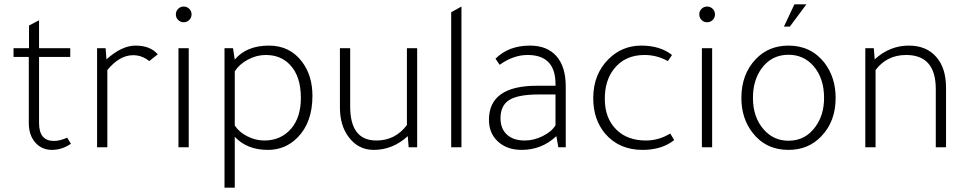

<svg xmlns="http://www.w3.org/2000/svg" viewBox="-20 -675 4429 880"><path d="M159 -414V-111Q159 -29 227 -29Q254 -29 288 -44L305 -16Q264 12 218 12Q171 12 141.5 -22Q112 -56 112 -111V-414H42V-454H113V-558L159 -582V-454H302V-414Z M468 -403Q538 -466 601 -466Q669 -466 703 -426L664 -395Q631 -422 590 -422Q528 -422 472 -354V0H425V-454H464Z M786 -609Q786 -624 796.5 -634.5Q807 -645 822 -645Q837 -645 847.5 -634.5Q858 -624 858 -609Q858 -594 847.5 -583.5Q837 -573 822 -573Q807 -573 796.5 -583.5Q786 -594 786 -609ZM845 -454V0H798V-454Z M1048 -454 1056 -402Q1110 -466 1213 -466Q1309 -466 1365 -391Q1412 -328 1412 -236Q1412 -114 1344 -45Q1288 12 1208 12Q1112 12 1056 -48V185H1009V-454ZM1056 -348V-100Q1075 -70 1113 -50.5Q1151 -31 1191 -31Q1268 -31 1315 -86Q1359 -138 1359 -226Q1359 -326 1309 -378Q1267 -423 1198 -423Q1156 -423 1116.5 -402Q1077 -381 1056 -348Z M1849 -51Q1780 12 1693 12Q1622 12 1578 -47Q1538 -100 1538 -182V-454H1585V-187Q1585 -31 1705 -31Q1792 -31 1845 -102V-454H1892V0H1853Z M2095 -645V0H2048V-619Z M2573 0H2539L2530 -51Q2463 12 2371 12Q2304 12 2262.5 -26Q2221 -64 2221 -126Q2221 -282 2441 -282H2526V-290Q2526 -423 2398 -423Q2333 -423 2270 -378L2251 -406Q2311 -466 2409 -466Q2488 -466 2530.5 -417.5Q2573 -369 2573 -279ZM2526 -242H2449Q2355 -242 2314.5 -217Q2274 -192 2274 -133Q2274 -85 2303.5 -58Q2333 -31 2385 -31Q2427 -31 2468 -51.5Q2509 -72 2526 -101Z M3070 -33Q3014 12 2925 12Q2818 12 2754 -62Q2699 -127 2699 -225Q2699 -335 2770 -405Q2832 -466 2919 -466Q3006 -466 3060 -423L3041 -395Q2991 -423 2934 -423Q2844 -423 2794 -359Q2752 -306 2752 -222Q2752 -132 2806 -80Q2856 -31 2941 -31Q2999 -31 3052 -63Z M3185 -609Q3185 -624 3195.5 -634.5Q3206 -645 3221 -645Q3236 -645 3246.5 -634.5Q3257 -624 3257 -609Q3257 -594 3246.5 -583.5Q3236 -573 3221 -573Q3206 -573 3195.5 -583.5Q3185 -594 3185 -609ZM3244 -454V0H3197V-454Z M3676 -655 3600 -553H3573L3621 -655ZM3594 -466Q3697 -466 3759 -387Q3810 -320 3810 -226Q3810 -118 3744 -50Q3685 12 3594 12Q3490 12 3429 -67Q3378 -133 3378 -226Q3378 -335 3444 -404Q3503 -466 3594 -466ZM3594 -424Q3515 -424 3469 -359Q3431 -305 3431 -226Q3431 -137 3481 -81Q3526 -30 3594 -30Q3672 -30 3718 -95Q3757 -149 3757 -226Q3757 -317 3708 -373Q3663 -424 3594 -424Z M3989 -403Q4058 -466 4145 -466Q4227 -466 4272 -413Q4316 -363 4316 -272V0H4269V-267Q4269 -423 4133 -423Q4045 -423 3993 -354V0H3946V-454H3985Z"/></svg>

Font: TajawalTap
Style: Regular
Weight: 300
Designer: Boutros Fonts
Foundry: Created by Boutros International 2017
Version: Version 2.700